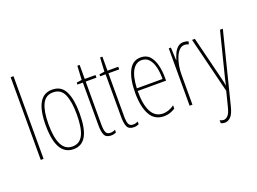

<svg xmlns="http://www.w3.org/2000/svg" viewBox="-138 -1088 2223 1658"><g transform="rotate(-20 973.0 -259.0)"><path d="M97 0H71V-760H97Z M524 -264Q524 -124 486 -57Q448 10 371 10Q213 10 213 -266Q213 -400 251.5 -468.5Q290 -537 369 -537Q454 -537 489 -464Q524 -391 524 -264ZM239 -266Q239 -143 271 -79Q303 -15 370 -15Q436 -15 467 -76Q498 -137 498 -265Q498 -380 469.5 -446Q441 -512 369 -512Q300 -512 269.5 -448.5Q239 -385 239 -266Z M717 -14Q730 -14 742.5 -17.5Q755 -21 762 -25V0Q752 4 741 7Q730 10 716 10Q670 10 655.5 -21Q641 -52 641 -112V-503H591V-521L639 -528L646 -656H667V-527H766V-503H667V-108Q667 -60 677 -37Q687 -14 717 -14Z M926 -14Q939 -14 951.5 -17.5Q964 -21 971 -25V0Q961 4 950 7Q939 10 925 10Q879 10 864.5 -21Q850 -52 850 -112V-503H800V-521L848 -528L855 -656H876V-527H975V-503H876V-108Q876 -60 886 -37Q896 -14 926 -14Z M1183 -537Q1236 -537 1266 -503Q1296 -469 1309 -415Q1322 -361 1322 -301V-273H1061Q1060 -148 1095.5 -81.5Q1131 -15 1202 -15Q1254 -15 1306 -52V-22Q1285 -8 1259 1Q1233 10 1202 10Q1116 10 1075.5 -63.5Q1035 -137 1035 -264Q1035 -388 1071 -462.5Q1107 -537 1183 -537ZM1183 -512Q1131 -512 1099 -459Q1067 -406 1062 -297H1298Q1299 -356 1287.5 -404.5Q1276 -453 1250.5 -482.5Q1225 -512 1183 -512Z M1576 -535Q1586 -535 1598.5 -532.5Q1611 -530 1621 -524L1613 -500Q1607 -503 1597 -506Q1587 -509 1576 -509Q1549 -509 1528 -487.5Q1507 -466 1493 -431.5Q1479 -397 1472 -356.5Q1465 -316 1465 -277V0H1439V-527H1459L1464 -409H1466Q1474 -436 1486.5 -465Q1499 -494 1521 -514.5Q1543 -535 1576 -535Z M1653 -527H1679L1775 -140Q1783 -108 1786 -93.5Q1789 -79 1790 -72.5Q1791 -66 1792 -59H1794Q1800 -89 1804.5 -107.5Q1809 -126 1813 -142L1910 -527H1936L1772 125Q1756 191 1731.5 216.5Q1707 242 1675 242Q1665 242 1657 240Q1649 238 1640 234V206Q1657 216 1675 216Q1694 216 1713 197.5Q1732 179 1746 122L1780 -13Z"/></g></svg>

Font: Noto Sans Thai ExtCond Thin
Style: Regular
Weight: 100
Width: 2
Designer: Monotype Design Team
Foundry: Monotype Imaging Inc.
Version: Version 2.002; ttfautohint (v1.8.4.7-5d5b)